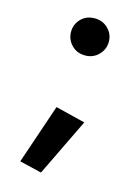

<svg xmlns="http://www.w3.org/2000/svg" viewBox="-107 -572 586 805"><g transform="rotate(15 186.5 -169.5)"><path d="M121 -431Q121 -464 144 -487.5Q167 -511 203 -511Q238 -511 261.5 -487.5Q285 -464 285 -431Q285 -398 261.5 -374Q238 -350 203 -350Q167 -350 144 -374Q121 -398 121 -431ZM144 -110 273 -78 152 172 56 149Z"/></g></svg>

Font: Von Semi
Style: Regular
Weight: 600
Version: Version 4.000; ttfautohint (v1.8.4.7-5d5b)